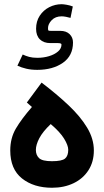

<svg xmlns="http://www.w3.org/2000/svg" viewBox="-20 -886 490 904"><path d="M86.9 -629.4Q101.1 -622.6 117.2 -618.2Q133.3 -613.8 156.2 -613.8Q185.1 -613.8 210.9 -621.6Q236.8 -629.4 253.2 -643.6Q269.5 -657.7 269.5 -676.3Q269.5 -683.1 252.4 -683.1H217.3Q185.5 -683.1 167.7 -700.7Q149.9 -718.3 149.9 -750.5Q149.9 -785.6 167 -811.8Q184.1 -837.9 211.7 -852.1Q239.3 -866.2 270.5 -866.2Q278.3 -866.2 293.9 -863.5Q309.6 -860.8 322.8 -855.5L312 -801.8Q302.2 -804.7 290.5 -806.9Q278.8 -809.1 270.5 -809.1Q240.7 -809.1 223.4 -791Q206.1 -772.9 206.1 -753.9Q206.1 -744.6 207.5 -742.7Q209 -740.7 219.7 -740.7H263.7Q292 -740.7 307.9 -725.1Q323.7 -709.5 323.7 -686Q323.7 -623.5 276.1 -590.3Q228.5 -557.1 155.3 -557.1Q127 -557.1 104 -562.5Q81.1 -567.9 62 -576.7ZM175.8 -497.1Q247.1 -442.9 302.7 -390.4Q358.4 -337.9 390.1 -285.2Q421.9 -232.4 421.9 -177.7Q421.9 -124 396.5 -84.5Q371.1 -44.9 326.4 -23.4Q281.7 -2 225.1 -2Q138.7 -2 83.5 -45.9Q28.3 -89.8 28.3 -177.7Q28.3 -235.8 54.9 -281Q81.5 -326.2 130.4 -382.3L106.4 -403.3ZM218.8 -301.8Q181.2 -266.1 165 -235.1Q148.9 -204.1 148.9 -180.2Q148.9 -155.8 164.1 -141.4Q179.2 -127 224.6 -127Q271.5 -127 286.4 -139.6Q301.3 -152.3 301.3 -180.7Q301.3 -201.2 282 -232.9Q262.7 -264.6 218.8 -301.8Z"/></svg>

Font: Vazir FD-WOL-UI
Style: Bold-FD-WOL-UI
Weight: 700
Designer: Saber Rastikerdar
Foundry: Saber Rastikerdar
Version: Version 30.0.0